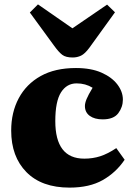

<svg xmlns="http://www.w3.org/2000/svg" viewBox="-20 -841 606 875"><path d="M297 14Q170 14 100.5 -56.5Q31 -127 31 -246Q31 -329 65.5 -393.5Q100 -458 165.5 -494.5Q231 -531 326 -531Q395 -531 442.5 -510Q490 -489 515 -456Q540 -423 540 -387Q540 -353 519 -325Q498 -297 448 -297Q411 -297 389 -313Q367 -329 367 -358Q367 -371 374.5 -389.5Q382 -408 402 -441Q370 -461 329 -461Q284 -461 258 -420Q232 -379 232 -289Q232 -118 364 -118Q403 -118 437 -129Q471 -140 510 -166L548 -113Q509 -55 448.5 -20.5Q388 14 297 14ZM311 -579Q280 -579 264 -591Q248 -603 227 -632L116 -784L153 -821L310 -712L468 -820L504 -785L387 -623Q367 -596 349.5 -587.5Q332 -579 311 -579Z"/></svg>

Font: Literata 36pt ExtraBold
Style: Regular
Weight: 800
Designer: Latin by Veronika Burian and Jose Scaglione. Greek by Irene Vlachou. Cyrillic by Vera Evstafieva.
Foundry: TypeTogether
Version: Version 3.002